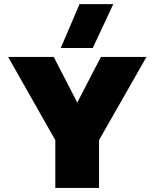

<svg xmlns="http://www.w3.org/2000/svg" viewBox="-20 -924 760 944"><path d="M278.8 -688 371.1 -903.8H537.1L436 -688ZM252 0V-234.9L20 -644H244.1L359.9 -419.9L476.1 -644H700.2L466.8 -234.9V0Z"/></svg>

Font: Kanit ExtraBold
Style: Regular
Weight: 800
Designer: Katatrad Team
Foundry: CadsonDemak
Version: Version 1.000;PS 001.000;hotconv 1.0.88;makeotf.lib2.5.64775